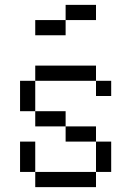

<svg xmlns="http://www.w3.org/2000/svg" viewBox="-20 -770 540 790"><path d="M437.5 -375V-437.5H375V-375ZM375 -687.5V-750H250V-687.5H125V-625H250V-687.5ZM125 -62.5V0H375V-62.5ZM125 -62.5Q125 -62.5 125 -187.5H62.5Q62.5 -187.5 62.5 -62.5ZM375 -62.5H437.5Q437.5 -62.5 437.5 -187.5H375Q375 -187.5 375 -62.5ZM375 -187.5V-250H250V-187.5ZM250 -250V-312.5H125V-250ZM125 -312.5Q125 -312.5 125 -437.5H62.5Q62.5 -437.5 62.5 -312.5ZM125 -437.5H375V-500H125Z"/></svg>

Font: CalcUnifontExMono
Style: Regular
Weight: 500
Version: Version 15.0.06